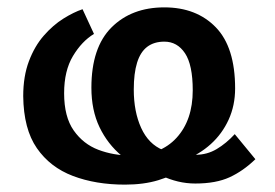

<svg xmlns="http://www.w3.org/2000/svg" viewBox="-20 -486 747 521"><path d="M419 -9 451 -80Q467 -73 482 -69.5Q497 -66 511 -66Q542 -66 568 -81.5Q594 -97 617 -122L673 -54Q640 -22 603 -5Q566 12 510 12Q486 12 463 6.5Q440 1 419 -9ZM204 -461 235 -394Q202 -374 178 -334Q154 -294 154 -233Q154 -169 180 -132Q206 -95 247 -79.5Q288 -64 335 -64Q415 -64 459 -112Q503 -160 503 -241Q503 -310 482 -341.5Q461 -373 426 -373Q398 -373 379.5 -359Q361 -345 352 -316Q343 -287 343 -243Q343 -183 363 -139Q383 -95 422 -79L399 -12Q349 -31 310.5 -63Q272 -95 250 -141Q228 -187 228 -248Q228 -357 282.5 -411.5Q337 -466 426 -466Q513 -466 565.5 -412Q618 -358 618 -246Q618 -200 600.5 -161.5Q583 -123 552 -95Q521 -67 481 -52V-30Q449 -9 409.5 3Q370 15 319 15Q240 15 178 -8.5Q116 -32 80 -84Q44 -136 43 -225Q43 -279 58.5 -320Q74 -361 99 -389.5Q124 -418 152 -435.5Q180 -453 204 -461Z"/></svg>

Font: Podkova
Style: Bold
Weight: 700
Designer: Ilya Yudin
Foundry: Cyreal (www.cyreal.org)
Version: Version 2.102; ttfautohint (v1.8.1.43-b0c9)